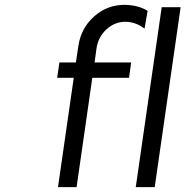

<svg xmlns="http://www.w3.org/2000/svg" viewBox="-20 -772 765 792"><path d="M215.8 -451.2 225.1 -514.2H293L303.2 -582Q314 -656.2 368.7 -704.6Q423.3 -752.9 496.1 -752Q552.2 -750.5 588.9 -727.1L576.2 -653.8Q541.5 -680.7 500 -682.1Q454.6 -683.1 419.4 -651.1Q384.3 -619.1 377.9 -570.8L370.1 -514.2H521L512.2 -451.2H360.8L295.9 0H219.2L284.2 -451.2ZM540 0 647 -742.2H725.1L618.2 0Z"/></svg>

Font: Trueno Light
Style: Italic
Weight: 300
Designer: Julieta Ulanovsky
Foundry: Julieta Ulanovsky
Version: Version 3.001b | FøM Fix